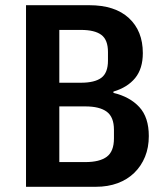

<svg xmlns="http://www.w3.org/2000/svg" viewBox="-20 -718 640 738"><path d="M80 -698H323Q422 -698 475.5 -648.5Q529 -599 529 -514Q529 -454 499.5 -418Q470 -382 416 -366V-361Q479 -346 515.5 -306.5Q552 -267 552 -195Q552 -151 537.5 -115.5Q523 -80 496.5 -54Q470 -28 432.5 -14Q395 0 348 0H80ZM308 -95Q363 -95 390.5 -115.5Q418 -136 418 -186V-219Q418 -268 390.5 -288.5Q363 -309 308 -309H208V-95ZM291 -400Q344 -400 369.5 -419Q395 -438 395 -485V-518Q395 -565 369.5 -584Q344 -603 291 -603H208V-400Z"/></svg>

Font: IBM Plex Mono SemiBold
Style: Regular
Weight: 600
Monospace: yes
Designer: Mike Abbink, Paul van der Laan, Pieter van Rosmalen
Foundry: Bold Monday
Version: Version 2.3